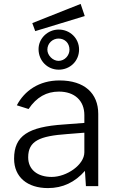

<svg xmlns="http://www.w3.org/2000/svg" viewBox="-20 -951 598 981"><path d="M225 10C301 10 363 -20 414 -78L419 0H482V-369C482 -474 412 -540 284 -540C179 -540 105 -487 66 -413L126 -394C167 -455 218 -483 281 -483C361 -483 411 -437 411 -363V-323L306 -315C125 -303 52 -258 52 -140C52 -46 120 10 225 10ZM145 -833 160 -792 413 -869 392 -931ZM384 -698C384 -755 338 -800 280 -800C224 -800 177 -755 177 -700C177 -640 223 -595 280 -595C338 -595 384 -639 384 -698ZM244 -47C172 -47 124 -84 124 -147C124 -231 182 -256 323 -266L411 -273V-173C411 -109 321 -47 244 -47ZM335 -697C335 -668 311 -640 279 -640C250 -640 222 -668 222 -697C222 -731 250 -754 279 -754C311 -754 335 -731 335 -697Z"/></svg>

Font: Cheyenne Sans Light
Style: Regular
Weight: 300
Designer: The Public Sans project authors (U.S. Web Design System), Libre Franklin designed by Pablo Impallari and Rodrigo Fuenzal
Foundry: The Cheyenne Sans Project Authors
Version: Version 2.007